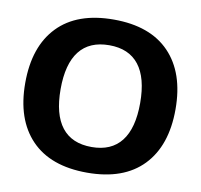

<svg xmlns="http://www.w3.org/2000/svg" viewBox="-79 -779 917 877"><g transform="rotate(10 379.5 -340.0)"><path d="M31 -340Q31 -509 120.5 -602Q210 -695 380 -695Q549 -695 638.5 -602Q728 -509 728 -340Q728 -171 638.5 -78Q549 15 380 15Q210 15 120.5 -78Q31 -171 31 -340ZM564 -340Q564 -457 517.5 -516.5Q471 -576 380 -576Q288 -576 241.5 -516.5Q195 -457 195 -340Q195 -223 241.5 -163.5Q288 -104 380 -104Q471 -104 517.5 -163.5Q564 -223 564 -340Z"/></g></svg>

Font: Mitr Medium
Style: Regular
Weight: 500
Designer: Thanarat Vachiruckul
Foundry: Cadson Demak
Version: Version 1.002